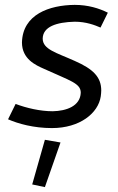

<svg xmlns="http://www.w3.org/2000/svg" viewBox="-20 -514 485 787"><path d="M164 59 112 242 164 253 228 70ZM286 -425C333 -425 369 -411 392 -401L422 -462C386 -480 341 -494 286 -494C182 -493 73 -455 70 -340C70 -272 126 -247 160 -232C267 -183 311 -173 311 -134C309 -79 252 -59 196 -58C145 -58 89 -71 44 -88L13 -25C54 -7 118 11 193 11C307 11 383 -50 393 -119C394 -128 395 -135 395 -143C395 -198 362 -231 287 -264C212 -298 155 -311 155 -356C156 -405 212 -423 286 -425Z"/></svg>

Font: Cantarell
Style: Oblique
Weight: 400
Italic angle: -8°
Designer: Dave Crossland
Version: Version 0.024